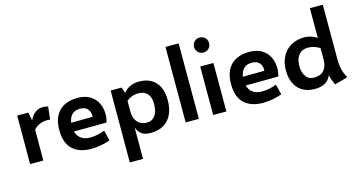

<svg xmlns="http://www.w3.org/2000/svg" viewBox="-96 -1166 3401 1819"><g transform="rotate(-15 1605.0 -257.0)"><path d="M326.2 -490.2Q351.1 -490.2 376.5 -483.4L362.8 -358.4Q349.1 -359.9 336.4 -359.9Q252.4 -359.9 200.7 -302.7L200.2 0H70.3L71.3 -475.6H180.2L196.3 -394Q239.3 -490.2 326.2 -490.2Z M883.8 -272.5Q883.8 -233.4 872.1 -192.9L551.3 -190.4Q563.5 -145 597.9 -120.1Q632.3 -95.2 687.5 -95.2Q720.2 -95.2 756.8 -102.5Q793.5 -109.9 830.1 -124L855 -22.9Q820.3 -8.3 767.1 1.5Q713.9 11.2 670.4 11.2Q551.8 11.2 486.1 -50.5Q420.4 -112.3 420.4 -240.7Q420.4 -320.8 449.5 -376.7Q478.5 -432.6 533.4 -461.2Q588.4 -489.7 665.5 -489.7Q738.8 -489.7 787.8 -459.2Q836.9 -428.7 860.4 -379.4Q883.8 -330.1 883.8 -272.5ZM758.8 -292Q758.8 -331.1 735.1 -357.7Q711.4 -384.3 661.1 -384.3Q610.4 -384.3 582.5 -355.7Q554.7 -327.1 547.4 -277.3L758.3 -279.3Q758.8 -283.7 758.8 -292Z M1486.8 -248.5Q1486.8 -168.9 1460.2 -110.6Q1433.6 -52.2 1380.9 -20.5Q1328.1 11.2 1252.4 11.2Q1193.8 11.2 1161.9 -13.2Q1129.9 -37.6 1116.7 -79.1V229.5H986.8L987.8 -475.6H1095.7L1113.8 -418Q1139.6 -451.7 1179.7 -470Q1219.7 -488.3 1268.6 -488.3Q1337.4 -488.3 1386.5 -460.2Q1435.5 -432.1 1461.2 -378.2Q1486.8 -324.2 1486.8 -248.5ZM1352.5 -249.5Q1352.5 -313 1321.5 -347.7Q1290.5 -382.3 1234.4 -382.3Q1200.2 -382.3 1169.7 -371.1Q1139.2 -359.9 1116.7 -339.4V-290.5L1117.2 -233.4Q1117.2 -186 1134.3 -154.5Q1151.4 -123 1179.7 -107.9Q1208 -92.8 1242.2 -92.8Q1293.5 -92.8 1323 -133.1Q1352.5 -173.3 1352.5 -249.5Z M1596.2 -740.2H1725.6V0H1596.2Z M1857.4 -669.4Q1857.4 -689.9 1867.2 -706.8Q1877 -723.6 1893.8 -733.2Q1910.6 -742.7 1931.6 -742.7Q1952.1 -742.7 1969 -733.2Q1985.8 -723.6 1995.4 -706.8Q2004.9 -689.9 2004.9 -669.4Q2004.9 -648.4 1995.4 -631.6Q1985.8 -614.7 1969 -605Q1952.1 -595.2 1931.6 -595.2Q1910.6 -595.2 1893.8 -605Q1877 -614.7 1867.2 -631.6Q1857.4 -648.4 1857.4 -669.4ZM1866.2 -475.6H1995.6V0H1866.2Z M2568.4 -272.5Q2568.4 -233.4 2556.6 -192.9L2235.8 -190.4Q2248 -145 2282.5 -120.1Q2316.9 -95.2 2372.1 -95.2Q2404.8 -95.2 2441.4 -102.5Q2478 -109.9 2514.6 -124L2539.6 -22.9Q2504.9 -8.3 2451.7 1.5Q2398.4 11.2 2355 11.2Q2236.3 11.2 2170.7 -50.5Q2105 -112.3 2105 -240.7Q2105 -320.8 2134 -376.7Q2163.1 -432.6 2218 -461.2Q2272.9 -489.7 2350.1 -489.7Q2423.3 -489.7 2472.4 -459.2Q2521.5 -428.7 2544.9 -379.4Q2568.4 -330.1 2568.4 -272.5ZM2443.4 -292Q2443.4 -331.1 2419.7 -357.7Q2396 -384.3 2345.7 -384.3Q2294.9 -384.3 2267.1 -355.7Q2239.3 -327.1 2231.9 -277.3L2442.9 -279.3Q2443.4 -283.7 2443.4 -292Z M3057.6 19Q3032.2 -33.7 3022 -79.6Q2981.9 11.2 2863.3 11.2Q2791 11.2 2741.2 -18.6Q2691.4 -48.3 2666 -102.5Q2640.6 -156.7 2640.6 -230.5Q2640.6 -307.1 2671.4 -365.5Q2702.1 -423.8 2758.8 -455.8Q2815.4 -487.8 2889.6 -487.8Q2955.1 -487.8 3012.7 -449.2V-740.7H3139.6V-200.2Q3139.6 -157.7 3145.5 -126.5Q3151.4 -95.2 3160.4 -71.8Q3169.4 -48.3 3185.5 -17.1ZM3012.2 -234.4 3012.7 -233.9V-348.6Q2986.8 -366.2 2956.5 -375.2Q2926.3 -384.3 2896 -384.3Q2838.9 -384.3 2806.6 -345.2Q2774.4 -306.2 2774.4 -235.8Q2774.4 -173.3 2802.2 -134Q2830.1 -94.7 2882.8 -94.7Q2945.8 -94.7 2979 -131.3Q3012.2 -168 3012.2 -234.4Z"/></g></svg>

Font: Selawik Semibold
Style: Regular
Weight: 600
Designer: Aaron Bell
Foundry: Microsoft Corporation
Version: Version 1.01